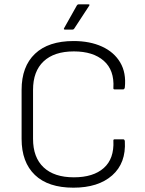

<svg xmlns="http://www.w3.org/2000/svg" viewBox="-20 -857 673 889"><path d="M320 12Q203 12 141.5 -47Q80 -106 80 -214V-441Q80 -549 142 -608Q204 -667 321 -667Q396 -667 452 -641.5Q508 -616 536.5 -568Q565 -520 558 -452Q556 -443 550 -443H511Q504 -443 505 -450Q510 -532 460.5 -575.5Q411 -619 322 -619Q231 -619 182 -573Q133 -527 133 -441V-214Q133 -128 182 -82Q231 -36 322 -36Q412 -36 460.5 -79Q509 -122 505 -205Q504 -212 511 -212H550Q557 -212 558 -203Q564 -102 499.5 -45Q435 12 320 12ZM281 -720Q273 -720 277 -727L336 -832Q339 -837 344 -837H389Q398 -837 392 -829L324 -725Q321 -720 315 -720Z"/></svg>

Font: Sofia Sans Light
Style: Regular
Weight: 300
Designer: Botio Nikoltchev, Ani Petrova
Foundry: lettersoup
Version: Version 4.100; ttfautohint (v1.8.3)